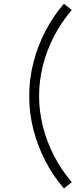

<svg xmlns="http://www.w3.org/2000/svg" viewBox="-20 -856 457 1051"><path d="M330 175.5Q271.5 108.5 228.8 26.2Q186 -56 162.8 -146.8Q139.5 -237.5 140 -330Q139.5 -422.5 162.8 -513.2Q186 -604 228.8 -686.2Q271.5 -768.5 330 -835.5L373 -801.5Q315 -733.5 275.2 -656.5Q235.5 -579.5 214.8 -497Q194 -414.5 194 -330Q194 -247 215 -163.5Q236 -80 276 -2.5Q316 75 373 141Z"/></svg>

Font: Manrope ExtraLight Light
Style: Regular
Weight: 300
Version: Version 4.504